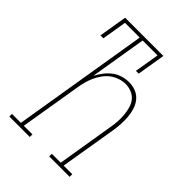

<svg xmlns="http://www.w3.org/2000/svg" viewBox="-215 -832 930 930"><g transform="rotate(45 250.0 -367.5)"><path d="M24 0V-18H85L200 -717H99L78 -590H58L82 -735H344L320 -590H301L322 -717H220L172 -427Q183 -448 197.5 -467Q212 -486 231 -500.5Q250 -515 272.5 -521.5Q295 -528 317 -528Q342 -528 364 -519Q386 -510 400.5 -492Q415 -474 422 -451.5Q429 -429 431 -405Q433 -381 431.5 -356.5Q430 -332 426 -307L378 -18H437V0H297V-18H358L406 -310Q410 -332 411.5 -354Q413 -376 411 -398Q409 -420 403.5 -440.5Q398 -461 385.5 -477Q373 -493 353 -501.5Q333 -510 311 -510Q291 -510 270 -503Q249 -496 231.5 -482.5Q214 -469 201 -450.5Q188 -432 179.5 -412.5Q171 -393 165.5 -372.5Q160 -352 157 -331L105 -18H164V0Z"/></g></svg>

Font: Iosevka Curly Slab Thin
Style: Italic
Weight: 100
Italic angle: -9°
Monospace: yes
Designer: Belleve Invis
Foundry: Belleve Invis
Version: Version 22.1.2; ttfautohint (v1.8.4)